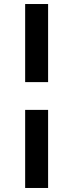

<svg xmlns="http://www.w3.org/2000/svg" viewBox="-20 -821 364 954"><path d="M105 -801H219V-413H105ZM219 113H105V-275H219Z"/></svg>

Font: Poppins Cyr Med
Style: Regular
Weight: 500
Designer: Ninad Kale (Devanagari), Jonny Pinhorn (Latin)
Foundry: Indian Type Foundry
Version: 4.004